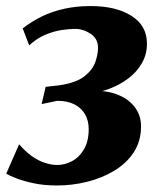

<svg xmlns="http://www.w3.org/2000/svg" viewBox="-30 -584 521 618"><path d="M153.5 13Q112 13 79 6Q46 -1 23.2 -9.8Q0.5 -18.5 -10 -25L31.5 -119.5Q51 -97 71.8 -82Q92.5 -67 113.8 -60Q135 -53 154 -53Q179 -53 202.2 -65.5Q225.5 -78 240.5 -103.8Q255.5 -129.5 255.5 -168.5Q255.5 -196 243.5 -216.5Q231.5 -237 209.2 -248.2Q187 -259.5 154.5 -259.5L104 -249L117 -304.5L161.5 -309.5Q215 -317.5 241.5 -338.2Q268 -359 276.8 -384.2Q285.5 -409.5 285.5 -430Q285.5 -459.5 261.8 -475.2Q238 -491 211.5 -491Q192.5 -491 167.8 -487.2Q143 -483.5 116 -472.2Q89 -461 64 -438L43 -492.5Q71 -514.5 104.2 -530.8Q137.5 -547 176.8 -555.8Q216 -564.5 262 -564.5Q343.5 -564.5 393.2 -533Q443 -501.5 443 -443.5Q443 -409.5 427.2 -381.5Q411.5 -353.5 384.2 -332.5Q357 -311.5 322 -298.2Q287 -285 249.5 -281.5L239.5 -288Q294 -296.5 335.8 -283.8Q377.5 -271 400.8 -243Q424 -215 424 -177.5Q424 -130 400.8 -94.2Q377.5 -58.5 338.2 -34.8Q299 -11 251 1Q203 13 153.5 13Z"/></svg>

Font: Merriweather 24pt ExtraBold
Style: Italic
Weight: 800
Italic angle: -7.8°
Version: Version 2.101